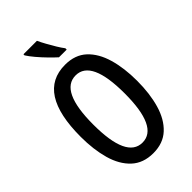

<svg xmlns="http://www.w3.org/2000/svg" viewBox="-282 -1029 1127 1127"><g transform="rotate(-45 282.0 -465.0)"><path d="M516 -358Q516 -252 492 -169Q468 -86 416.5 -38Q365 10 283 10Q200 10 148 -38.5Q96 -87 72.5 -170.5Q49 -254 49 -359Q49 -724 283 -724Q366 -724 417 -676.5Q468 -629 492 -546.5Q516 -464 516 -358ZM152 -358Q152 -79 282 -79Q412 -79 412 -358Q412 -636 283 -636Q152 -636 152 -358ZM266 -940Q276 -918 291.5 -890Q307 -862 323 -835.5Q339 -809 353 -791V-780H289Q270 -797 243 -824.5Q216 -852 191.5 -881Q167 -910 154 -931V-940Z"/></g></svg>

Font: Noto Sans Sinhala ExtraCondensed Medium
Style: Regular
Weight: 500
Width: 2
Designer: Jelle Bosma - Monotype Design Team
Foundry: Monotype Imaging Inc.
Version: Version 2.006; ttfautohint (v1.8.4.7-5d5b)